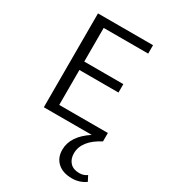

<svg xmlns="http://www.w3.org/2000/svg" viewBox="-225 -767 1032 1166"><g transform="rotate(30 291.0 -184.5)"><path d="M548 222 567 259Q525 289 472 289Q408 289 371.5 256Q335 223 335 167Q335 72 445 0H109V-658H495V-599H183V-363H457V-304H183V-59H524V0Q407 61 407 151Q407 190 429.5 214.5Q452 239 495 239Q525 239 548 222Z"/></g></svg>

Font: EauTestSC
Style: Regular
Weight: 400
Designer: Christian Thalmann (Catharsis Fonts)
Version: Version 0.001;PS 000.001;hotconv 1.0.88;makeotf.lib2.5.64775